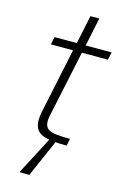

<svg xmlns="http://www.w3.org/2000/svg" viewBox="-128 -716 623 963"><g transform="rotate(15 183.5 -234.0)"><path d="M270 0Q228 0 196 -3.5Q164 -7 143 -16Q122 -25 111.5 -42.5Q101 -60 101 -88Q101 -96 101.5 -103.5Q102 -111 103.5 -120Q105 -129 107 -137L177 -470H62L70 -510H186L217 -658H263L232 -510H367L358 -470H223L151 -130Q149 -122 148 -115Q147 -108 146.5 -103Q146 -98 146 -95Q146 -68 160.5 -56Q175 -44 204 -40.5Q233 -37 277 -37ZM77 190 78 185 184 -18H217L216 -13L127 190Z"/></g></svg>

Font: Saira SemiExpanded ExtraLight
Style: Italic
Weight: 250
Width: 6
Italic angle: -12°
Designer: Hector Gatti with collaboration of the Omnibus-Type team
Foundry: Omnibus-Type
Version: Version 1.101